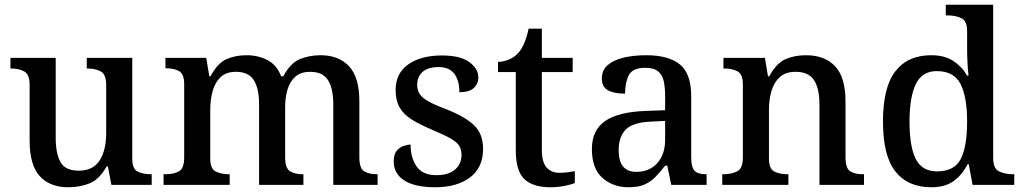

<svg xmlns="http://www.w3.org/2000/svg" viewBox="-20 -780 4316 810"><path d="M269 10Q190 10 147.5 -37Q105 -84 105 -187V-422Q105 -466 82.5 -478.5Q60 -491 27 -491H24V-536H215V-198Q215 -133 235 -96.5Q255 -60 312 -60Q373 -60 400.5 -103.5Q428 -147 428 -219V-421Q428 -467 404.5 -479Q381 -491 349 -491H346V-536H538V-111Q538 -67 561 -56Q584 -45 616 -45H620V0H450L435 -78H430Q399 -23 358 -6.5Q317 10 269 10Z M670 0V-45H680Q714 -45 735.5 -57.5Q757 -70 757 -116V-425Q757 -468 735.5 -480Q714 -492 681 -492H678V-536H850L863 -458H868Q898 -514 935.5 -530.5Q973 -547 1020 -547Q1069 -547 1108.5 -526.5Q1148 -506 1166 -458H1175Q1205 -514 1245 -530.5Q1285 -547 1332 -547Q1409 -547 1452.5 -500.5Q1496 -454 1496 -352V-117Q1496 -70 1516 -57.5Q1536 -45 1570 -45H1573V0H1386V-341Q1386 -406 1364 -441.5Q1342 -477 1288 -477Q1249 -477 1226 -456.5Q1203 -436 1193 -402.5Q1183 -369 1183 -330V-117Q1183 -70 1203.5 -57.5Q1224 -45 1257 -45H1260V0H1073V-341Q1073 -406 1051 -441.5Q1029 -477 975 -477Q934 -477 910.5 -454.5Q887 -432 877 -395.5Q867 -359 867 -317V-111Q867 -68 890 -56.5Q913 -45 946 -45H949V0Z M1816 10Q1731 10 1686 -18.5Q1641 -47 1641 -99Q1641 -128 1653 -143Q1665 -158 1682 -164Q1699 -170 1712 -170Q1712 -115 1737.5 -78Q1763 -41 1820 -41Q1873 -41 1900 -65Q1927 -89 1927 -126Q1927 -150 1916.5 -166Q1906 -182 1879 -197Q1852 -212 1804 -232Q1752 -254 1717.5 -275.5Q1683 -297 1666 -326.5Q1649 -356 1649 -400Q1649 -471 1702.5 -508.5Q1756 -546 1844 -546Q1922 -546 1960 -518Q1998 -490 1998 -454Q1998 -425 1978 -408Q1958 -391 1918 -391Q1918 -441 1896.5 -469Q1875 -497 1831 -497Q1785 -497 1762.5 -476.5Q1740 -456 1740 -422Q1740 -397 1752.5 -380.5Q1765 -364 1792.5 -349.5Q1820 -335 1868 -317Q1943 -287 1980.5 -251Q2018 -215 2018 -152Q2018 -73 1963 -31.5Q1908 10 1816 10Z M2302 10Q2228 10 2192 -24.5Q2156 -59 2156 -146V-476H2081V-519Q2102 -519 2125 -528Q2148 -537 2164 -554Q2195 -586 2210 -659H2266V-536H2396V-476H2266V-146Q2266 -97 2285.5 -74Q2305 -51 2340 -51Q2358 -51 2374 -53Q2390 -55 2405 -58V-8Q2392 -2 2363 4Q2334 10 2302 10Z M2632 10Q2566 10 2521.5 -29.5Q2477 -69 2477 -151Q2477 -231 2533 -269.5Q2589 -308 2704 -312L2786 -315V-373Q2786 -409 2780.5 -436Q2775 -463 2757 -478.5Q2739 -494 2702 -494Q2649 -494 2633 -463Q2617 -432 2617 -385Q2569 -385 2544 -399.5Q2519 -414 2519 -449Q2519 -484 2544 -505.5Q2569 -527 2611.5 -537Q2654 -547 2706 -547Q2801 -547 2848.5 -508Q2896 -469 2896 -375V-117Q2896 -75 2910 -60Q2924 -45 2958 -45H2961V0H2812L2795 -81H2786Q2765 -54 2745 -33.5Q2725 -13 2699 -1.5Q2673 10 2632 10ZM2664 -55Q2720 -55 2753 -92Q2786 -129 2786 -191V-270L2727 -267Q2650 -264 2620 -233.5Q2590 -203 2590 -146Q2590 -55 2664 -55Z M3027 0V-45H3033Q3067 -45 3090.5 -57.5Q3114 -70 3114 -116V-424Q3114 -467 3091.5 -479Q3069 -491 3036 -491H3032V-536H3207L3220 -458H3225Q3256 -514 3294 -530.5Q3332 -547 3380 -547Q3459 -547 3503 -500.5Q3547 -454 3547 -352V-117Q3547 -70 3566.5 -57.5Q3586 -45 3620 -45H3625V0H3437V-341Q3437 -406 3414.5 -441.5Q3392 -477 3336 -477Q3294 -477 3269.5 -454.5Q3245 -432 3234.5 -395.5Q3224 -359 3224 -317V-111Q3224 -68 3246.5 -56.5Q3269 -45 3302 -45H3306V0Z M3909 10Q3810 10 3757.5 -56.5Q3705 -123 3705 -267Q3705 -412 3757.5 -479.5Q3810 -547 3908 -547Q3965 -547 4001.5 -523Q4038 -499 4060 -461H4066Q4063 -486 4061.5 -518Q4060 -550 4060 -574V-649Q4060 -692 4035.5 -703.5Q4011 -715 3978 -715H3970V-760H4170V-114Q4170 -69 4194.5 -57Q4219 -45 4252 -45H4259V0H4083L4067 -87H4062Q4039 -42 4003 -16Q3967 10 3909 10ZM3933 -57Q4006 -57 4033 -109Q4060 -161 4060 -268Q4060 -370 4032.5 -425Q4005 -480 3932 -480Q3870 -480 3843.5 -425Q3817 -370 3817 -267Q3817 -161 3843.5 -109Q3870 -57 3933 -57Z"/></svg>

Font: Noto Serif NP Hmong Medium
Style: Regular
Weight: 500
Designer: Dalton Maag Ltd
Foundry: Dalton Maag Ltd
Version: Version 1.001; ttfautohint (v1.8.4.7-5d5b)